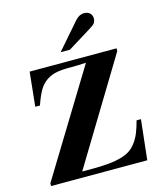

<svg xmlns="http://www.w3.org/2000/svg" viewBox="-130 -999 927 1095"><g transform="rotate(-15 333.5 -452.0)"><path d="M627.9 -235.8 602.1 0H34.2V-16.1L408.2 -627.9Q354 -625 327.1 -625Q270.5 -626 235.4 -619.6Q200.2 -613.3 172.9 -594Q145.5 -574.7 127.7 -543.9Q109.9 -513.2 91.8 -460H64L85 -662.1H598.1V-646L227.1 -34.2H299.8Q353 -35.2 390.1 -38.8Q427.2 -42.5 458.7 -51.8Q490.2 -61 511 -74.7Q531.7 -88.4 549.3 -111.8Q566.9 -135.3 578.9 -164.3Q590.8 -193.4 602.1 -235.8ZM284.2 -723.1 418 -877Q441.9 -903.8 470.2 -903.8Q491.2 -903.8 504.2 -892.1Q517.1 -880.4 517.1 -860.8Q517.1 -844.2 509.5 -834Q502 -823.7 478 -809.1L338.9 -723.1Z"/></g></svg>

Font: Accordance
Style: Bold
Weight: 700
Version: Version 1.2 (build January 31, 2020) Miklal Software Solutio